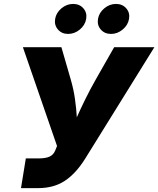

<svg xmlns="http://www.w3.org/2000/svg" viewBox="-20 -971 817 991"><path d="M88.4 0 113.3 -153.3H177.7Q215.8 -153.3 236.1 -162.8Q256.3 -172.4 265.1 -194.3L274.4 -217.3L98.1 -727.5H296.9L344.2 -564Q359.9 -510.7 366.9 -460.4Q374 -410.2 376.5 -365.7Q396 -409.7 420.7 -459.7Q445.3 -509.8 476.1 -564L569.3 -727.5H776.9L418.9 -150.9Q370.6 -74.2 313.7 -37.1Q256.8 0 176.8 0ZM331.5 -795.9Q298.8 -795.9 279.1 -818.6Q259.3 -841.3 264.6 -873.5Q270 -905.3 297.1 -928Q324.2 -950.7 357.4 -950.7Q390.6 -950.7 410.4 -928Q430.2 -905.3 424.8 -873.5Q419.4 -841.3 392.1 -818.6Q364.7 -795.9 331.5 -795.9ZM553.2 -795.9Q520 -795.9 500.2 -818.6Q480.5 -841.3 485.8 -873.5Q491.2 -905.3 518.3 -928Q545.4 -950.7 578.6 -950.7Q611.8 -950.7 631.6 -928Q651.4 -905.3 646 -873.5Q640.6 -841.3 613.3 -818.6Q585.9 -795.9 553.2 -795.9Z"/></svg>

Font: Inter Extra Bold
Style: Italic
Weight: 800
Italic angle: -9.39999°
Designer: Rasmus Andersson
Foundry: rsms
Version: Version 4.000;git-3c8e0fc